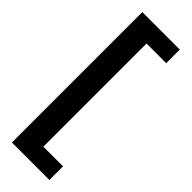

<svg xmlns="http://www.w3.org/2000/svg" viewBox="-329 -803 1060 1060"><g transform="rotate(45 200.5 -273.0)"><path d="M346.8 236.4V130H193.2V-675.5H346.8V-781.8H54.1V236.4Z"/></g></svg>

Font: Spartan MB ExtBd
Style: Regular
Weight: 800
Designer: Matt Bailey, Mirko Velimirovic
Foundry: Matt Bailey
Version: Version 1.005